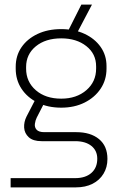

<svg xmlns="http://www.w3.org/2000/svg" viewBox="-20 -611 524 831"><path d="M26 200V160H305Q350 160 375.5 137.5Q401 115 401 76Q401 41 375.5 20.5Q350 0 305 0H160Q123 0 104.5 -17Q86 -34 84.5 -58.5Q83 -83 95 -107L137 -188L177 -176L139 -102Q133 -90 131 -75Q129 -60 138.5 -49.5Q148 -39 172 -39H310Q372 -39 408.5 -9Q445 21 445 77Q445 113 428 141Q411 169 380.5 184.5Q350 200 308 200ZM263 -454 332 -591H378L306 -454ZM245 -145Q187 -145 142.5 -167Q98 -189 73 -227Q48 -265 48 -314V-322Q48 -370 73 -406.5Q98 -443 142.5 -464Q187 -485 245 -485Q302 -485 346 -464.5Q390 -444 415.5 -408Q441 -372 441 -325V-314Q441 -265 415.5 -227Q390 -189 346 -167Q302 -145 245 -145ZM245 -184Q311 -184 353.5 -220.5Q396 -257 396 -314V-324Q396 -378 353.5 -411.5Q311 -445 245 -445Q177 -445 135 -410.5Q93 -376 93 -321V-314Q93 -257 135 -220.5Q177 -184 245 -184Z"/></svg>

Font: SUSE Thin ExtraLight
Style: Regular
Weight: 250
Version: Version 1.000